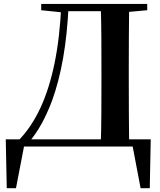

<svg xmlns="http://www.w3.org/2000/svg" viewBox="-20 -761 833 997"><path d="M15.1 216.3 9.9 -37.6H762.7L757.7 216.3H710.1L665.2 -19.9L700.7 0H79.7L109.2 -23.8L63 216.3ZM194 -707.9V-740.5H315.3V-696.4H306.6ZM315.3 -702.9V-740.5H577.7V-702.9ZM503 0Q505.8 -85.2 506.3 -173.2Q506.8 -261.3 506.8 -357.4V-390.3Q506.8 -480 506.3 -567.4Q505.8 -654.9 503 -740.5H650.7Q649.7 -655.6 649.2 -568.2Q648.7 -480.8 648.7 -390.3V-356.6Q648.7 -262.8 649.2 -174.7Q649.7 -86.6 650.7 0ZM577.7 -694.2V-740.5H744.5V-707.9L592.8 -694.2ZM81.5 -37.4Q144.3 -103.2 189.9 -200.9Q235.5 -298.5 263.2 -432.3Q290.9 -566.1 298.6 -740.5H336.7Q329.7 -584.3 307.8 -459.9Q285.9 -335.5 249.8 -236.8Q225.3 -171.9 196 -118.6Q166.6 -65.4 131.6 -24.5V-13.1Z"/></svg>

Font: Noto Serif HK
Style: Regular
Weight: 200
Designer: Ryoko NISHIZUKA 西塚涼子 (kana & ideographs); Frank Grießhammer (Latin, Greek & Cyrillic); Wenlong ZHANG 张文龙 (bopomofo); San
Foundry: Adobe
Version: Version 2.001;hotconv 1.1.0;makeotfexe 2.6.0